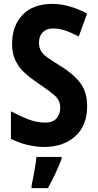

<svg xmlns="http://www.w3.org/2000/svg" viewBox="-20 -744 501 985"><path d="M427 -199Q427 -100 366 -45Q305 10 206 10Q167 10 121.5 -0.5Q76 -11 36 -32V-173Q79 -150 123.5 -132.5Q168 -115 211 -115Q253 -115 271 -138Q289 -161 289 -192Q289 -230 259 -255.5Q229 -281 184 -311Q166 -324 142.5 -340.5Q119 -357 96 -380.5Q73 -404 57.5 -438Q42 -472 42 -519Q42 -611 95.5 -667.5Q149 -724 249 -724Q289 -724 332 -712.5Q375 -701 427 -675L384 -557Q341 -579 311 -588.5Q281 -598 251 -598Q218 -598 199 -578Q180 -558 180 -526Q180 -499 191 -481.5Q202 -464 225 -448Q248 -432 283 -410Q352 -369 389.5 -321.5Q427 -274 427 -199ZM296 71Q268 145 226 221H142V208Q146 190 151 163.5Q156 137 160.5 110Q165 83 167 61H296Z"/></svg>

Font: Noto Sans Sinhala UI Condensed
Style: Bold
Weight: 700
Width: 3
Designer: Jelle Bosma - Monotype Design Team
Foundry: Monotype Imaging Inc.
Version: Version 2.006; ttfautohint (v1.8.4.7-5d5b)